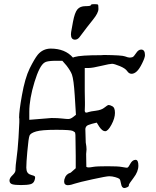

<svg xmlns="http://www.w3.org/2000/svg" viewBox="-20 -906 763 937"><path d="M345.7 -712.4Q326.2 -712.9 326.2 -738.3Q326.2 -741.7 327.1 -749.3Q328.1 -756.8 336.4 -800.8Q344.7 -844.7 357.9 -860.4Q371.1 -876 397.2 -876Q423.3 -876 423.3 -880.9Q423.3 -885.7 439.2 -885.7Q455.1 -885.7 457.8 -883.8Q460.4 -881.8 460.4 -862.3Q460.4 -842.8 433.8 -810.1Q407.2 -777.3 367.2 -723.6Q357.9 -712.4 345.7 -712.4ZM123 -321.3 231.4 -330.1Q262.7 -330.1 283.2 -327.6Q303.7 -325.2 313.5 -325.2Q324.2 -325.2 336.9 -335L350.6 -345.7L344.7 -440.4Q339.8 -517.6 331.1 -542Q324.2 -560.5 304.7 -585.9L284.2 -609.4H246.1Q207 -608.4 197.3 -600.6Q172.9 -585.9 148.4 -505.9Q123 -422.9 123 -360.4Q123 -360.4 123 -355.5ZM393.6 -364.3Q395.5 -356.4 400.4 -356.4Q405.3 -356.4 413.1 -359.4Q420.9 -362.3 448.2 -365.7Q475.6 -369.1 490.2 -381.3Q504.9 -393.6 510.7 -393.6Q516.6 -393.6 528.8 -387.2Q541 -380.9 541 -355Q541 -329.1 523.9 -297.4Q506.8 -265.6 493.2 -265.6Q479.5 -265.6 464.8 -287.1L452.1 -307.6L428.7 -301.8Q407.2 -295.9 402.3 -290.5Q397.5 -285.2 396.5 -277.3Q397.5 -245.1 398.4 -211.9V-210.9Q402.3 -190.4 402.3 -176.8L400.4 -154.3L401.4 -91.8Q405.3 -88.9 412.6 -88.9Q419.9 -88.9 436 -91.8Q452.1 -94.7 504.4 -94.7Q556.6 -94.7 573.7 -91.3Q590.8 -87.9 594.7 -87.9H601.6Q607.4 -89.8 616.2 -107.4Q626 -125 640.6 -126Q640.6 -126 641.6 -126Q655.3 -126 655.3 -97.7Q655.3 -68.4 631.8 -38.1Q608.4 -7.8 608.4 -2H609.4Q609.4 3.9 600.6 7.8Q591.8 11.7 586.9 11.7Q574.2 11.7 570.8 -8.8Q567.4 -29.3 562.5 -33.2Q557.6 -37.1 542.5 -41.5Q527.3 -45.9 513.2 -45.9Q499 -45.9 432.1 -31.2Q365.2 -16.6 344.7 -9.8Q324.2 -2.9 318.8 -2.9Q313.5 -2.9 312.5 -2Q293.9 -2 293 -18.6Q293 -30.3 295.9 -35.2Q301.8 -56.6 325.2 -63.5L349.6 -85Q349.6 -85 349.6 -107.4V-145.5Q348.6 -191.4 348.6 -216.3Q348.6 -241.2 348.1 -247.6Q347.7 -253.9 346.7 -257.8Q345.7 -261.7 335 -267.1Q324.2 -272.5 253.9 -272.5Q183.6 -272.5 156.7 -264.6Q129.9 -256.8 124.5 -245.1Q119.1 -233.4 113.3 -166Q108.4 -112.3 108.4 -87.9Q109.4 -82 109.4 -78.1Q111.3 -57.6 133.8 -51.8Q146.5 -48.8 150.4 -44.9Q151.4 -43 151.4 -39.1Q151.4 -34.2 148.4 -25.4Q143.6 -10.7 127.9 -6.8Q112.3 -2.9 82.5 -2.9Q52.7 -2.9 40 -6.8Q27.3 -10.7 26.4 -23.4Q26.4 -24.4 26.4 -25.4Q26.4 -37.1 41 -50.8Q55.7 -64.5 55.7 -76.2Q55.7 -76.2 55.7 -78.1Q55.7 -80.1 55.7 -82Q55.7 -95.7 60.5 -130.9Q66.4 -171.9 70.3 -233.4Q73.2 -280.3 74.2 -308.6Q74.2 -308.6 74.2 -326.2Q74.2 -329.1 73.2 -332Q73.2 -364.3 86.9 -440.4Q101.6 -524.4 125 -572.3Q148.4 -619.1 164.1 -638.7Q188.5 -668 226.6 -668.9Q297.9 -668.9 335.9 -625Q339.8 -626 343.8 -627.9Q373 -636.7 473.6 -636.7Q480.5 -636.7 487.3 -637.7Q575.2 -636.7 589.8 -630.9Q605.5 -625 612.3 -625Q619.1 -625 626 -627Q632.8 -628.9 644 -646.5Q655.3 -664.1 668.9 -664.1Q687.5 -664.1 687.5 -636.7Q687.5 -625 673.8 -597.2Q660.2 -569.3 647.5 -557.6Q634.8 -545.9 622.1 -545.9Q609.4 -545.9 600.6 -559.1Q591.8 -572.3 564.5 -583.5Q537.1 -594.7 526.9 -594.7Q516.6 -594.7 473.6 -584.5Q430.7 -574.2 413.1 -574.2H393.6V-461.9Q394.5 -425.8 394.5 -407.2Q394.5 -407.2 394.5 -392.6Q393.6 -377 393.6 -364.3Z"/></svg>

Font: Drukaatie burti
Style: Light
Weight: 300
Version: Version 0.14